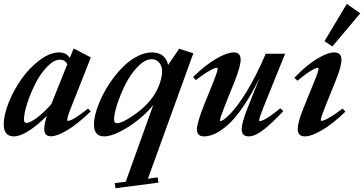

<svg xmlns="http://www.w3.org/2000/svg" viewBox="-24 -697 1891 997"><path d="M48.3 11.2Q-4.4 11.2 -4.4 -50.8Q-4.4 -102.5 22.7 -168.5Q49.8 -234.4 90.6 -290.8Q131.3 -347.2 183.8 -386Q236.3 -424.8 282.7 -424.8Q321.8 -424.8 338.4 -396L358.4 -445.3L447.8 -398.9L344.2 -136.7Q325.2 -90.8 325.2 -73.7Q325.2 -69.3 328.6 -69.3Q353 -69.3 433.1 -133.3L447.3 -118.7Q380.4 -54.2 326.7 -21.7Q272.9 10.7 241.2 10.7Q205.6 10.7 205.6 -26.4Q205.6 -51.8 219.7 -95.7Q172.4 -47.9 126.7 -18.3Q81.1 11.2 48.3 11.2ZM100.6 -76.7Q100.6 -58.6 112.8 -58.6Q131.8 -58.6 168 -85.7Q204.1 -112.8 242.2 -155.8L325.7 -363.8Q313.5 -387.2 287.6 -387.2Q255.9 -387.2 220.9 -350.8Q186 -314.5 160.4 -264.2Q134.8 -213.9 117.7 -161.4Q100.6 -108.9 100.6 -76.7Z M516.6 11.2Q463.9 11.2 463.9 -51.3Q463.9 -80.6 475.8 -120.1Q487.8 -159.7 508.3 -200.9Q528.8 -242.2 557.9 -282.5Q586.9 -322.8 619.4 -354.2Q651.9 -385.7 690.2 -405.3Q728.5 -424.8 764.6 -424.8Q834 -424.8 849.1 -359.9L906.2 -443.8L980 -420.4L744.1 231L794.9 224.1L798.8 251.5L575.7 280.3L571.8 253.9L628.9 246.6L772 -151.9Q719.7 -87.4 642.3 -38.1Q564.9 11.2 516.6 11.2ZM584 -57.1Q608.9 -57.1 665.5 -95.5Q722.2 -133.8 757.3 -177.2Q787.6 -214.8 802.7 -255.9Q817.9 -296.9 817.9 -326.2Q817.9 -354 802.7 -371.8Q787.6 -389.6 764.2 -389.6Q729.5 -389.6 692.1 -351.6Q654.8 -313.5 628.7 -261.7Q602.5 -210 585.4 -158.2Q568.4 -106.4 568.4 -77.1Q568.4 -66.9 571.8 -62Q575.2 -57.1 584 -57.1Z M1035.6 11.2Q998.5 11.2 998.5 -25.9Q998.5 -58.6 1038.6 -159.7L1086.4 -277.3Q1106.4 -328.6 1106.4 -341.3Q1106.4 -345.2 1102.5 -345.2Q1096.7 -345.2 1085 -340.6Q1073.2 -335.9 1048.3 -320.3Q1023.4 -304.7 992.7 -280.8L978.5 -296.9Q1043.9 -360.8 1099.9 -392.8Q1155.8 -424.8 1189.5 -424.8Q1225.6 -424.8 1225.6 -387.2Q1225.6 -353.5 1196.3 -279.3L1142.1 -144Q1118.2 -83 1118.2 -72.3Q1118.2 -68.4 1122.1 -68.4Q1124.5 -68.4 1131.3 -72Q1138.2 -75.7 1150.6 -86.2Q1163.1 -96.7 1178 -112.8Q1192.9 -128.9 1213.4 -156.7Q1233.9 -184.6 1255.4 -219.2Q1276.9 -253.9 1303.5 -305.7Q1330.1 -357.4 1356 -418H1456.5L1345.2 -142.6Q1321.8 -84.5 1321.8 -72.8Q1321.8 -68.4 1325.7 -68.4Q1331.5 -68.4 1343.5 -73.5Q1355.5 -78.6 1379.2 -94.7Q1402.8 -110.8 1431.2 -134.8L1447.3 -120.1Q1385.3 -54.2 1342.3 -21.5Q1299.3 11.2 1268.1 11.2Q1231 11.2 1231 -25.9Q1231 -58.6 1260.3 -132.8L1324.2 -293.5Q1282.7 -208 1240.7 -146Q1198.7 -84 1161.9 -51Q1125 -18.1 1094.2 -3.4Q1063.5 11.2 1035.6 11.2Z M1701.7 -455.6 1661.1 -483.4 1776.9 -676.8 1846.7 -627.9ZM1559.1 11.2Q1522 11.2 1522 -26.9Q1522 -62.5 1551.8 -135.3L1606.9 -271Q1630.4 -327.1 1630.4 -340.3Q1630.4 -344.7 1626.5 -344.7Q1620.6 -344.7 1608.9 -339.6Q1597.2 -334.5 1573.2 -318.4Q1549.3 -302.2 1521 -277.8L1504.4 -293Q1567.4 -358.9 1622.6 -391.8Q1677.7 -424.8 1710.9 -424.8Q1749 -424.8 1749 -387.2Q1749 -351.6 1720.2 -280.8L1662.1 -136.7Q1641.6 -85 1641.6 -73.2Q1641.6 -69.3 1645 -69.3Q1650.9 -69.3 1662.6 -74Q1674.3 -78.6 1699 -94Q1723.6 -109.4 1754.9 -133.3L1769.5 -117.2Q1703.1 -53.2 1647.9 -21Q1592.8 11.2 1559.1 11.2Z"/></svg>

Font: Elstob 18pt
Style: Bold Italic
Weight: 700
Italic angle: -20°
Designer: Peter S. Baker
Version: Version 1.015